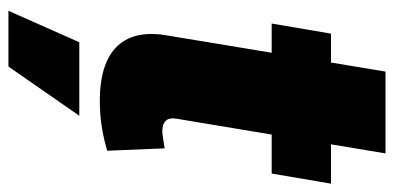

<svg xmlns="http://www.w3.org/2000/svg" viewBox="-262 -454 943 460"><g transform="rotate(90 210.0 -224.5)"><path d="M420.5 -545.5 396.3 -403.4H302.9L264.9 -175.4Q258.9 -141.3 296.2 -141.3Q301.8 -141.3 335.9 -147L341.6 -9.2Q289.8 5.7 243.6 7.8Q140.6 12.8 95.3 -29.3Q50.1 -71.4 66.1 -157L106.9 -403.4H36.9L61.1 -545.5H130.3L152 -676.1H348L326.3 -545.5ZM6.4 227.3 81.7 57.5H257.8L139.9 227.3Z"/></g></svg>

Font: Karasuma Gothic
Style: Italic
Weight: 900
Italic angle: -9.39999°
Designer: Rasmus Andersson / Ryoko Nishizuka
Foundry: Genbu
Version: Version 1.00